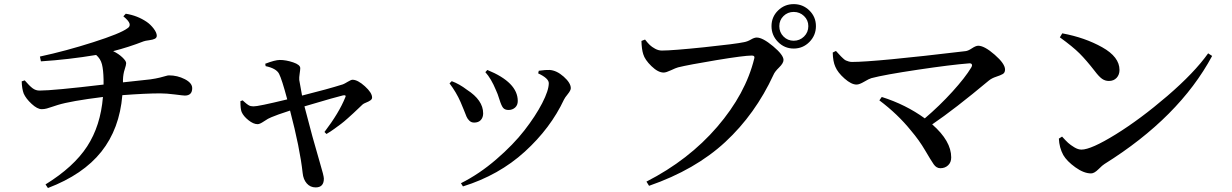

<svg xmlns="http://www.w3.org/2000/svg" viewBox="-20 -858 6010 937"><path d="M580.1 -468.8V-456.1Q699.2 -468.8 713.9 -470.7Q741.2 -474.6 760.7 -479.5Q780.3 -484.4 789.6 -487.3Q798.8 -490.2 804.7 -490.2Q845.7 -490.2 881.8 -471.7Q918 -453.1 918 -427.7Q918 -391.6 881.8 -391.6Q875 -391.6 833.5 -397Q792 -402.3 761.7 -402.3Q691.4 -402.3 577.1 -393.6Q563.5 -229.5 474.6 -117.7Q385.7 -5.9 213.9 59.6L202.1 42Q339.8 -43 405.3 -143.6Q470.7 -244.1 482.4 -384.8Q325.2 -365.2 261.7 -345.7Q252 -342.8 236.3 -337.4Q220.7 -332 208.5 -328.6Q196.3 -325.2 183.6 -325.2Q162.1 -325.2 134.3 -351.1Q106.4 -377 95.7 -401.4Q86.9 -424.8 85.9 -460.9L100.6 -465.8Q124 -438.5 139.2 -427.2Q154.3 -416 172.9 -416Q239.3 -416 485.4 -445.3V-469.7Q484.4 -517.6 477.5 -544.4Q470.7 -571.3 449.2 -589.8Q315.4 -567.4 179.7 -558.6L174.8 -582Q301.8 -609.4 434.6 -651.9Q567.4 -694.3 601.6 -719.7Q616.2 -728.5 612.3 -742.7Q608.4 -756.8 582 -778.3L593.8 -791Q650.4 -782.2 696.3 -751Q714.8 -738.3 730 -718.3Q745.1 -698.2 745.1 -683.6Q745.1 -673.8 735.8 -668.9Q726.6 -664.1 707.5 -661.6Q688.5 -659.2 680.7 -656.2Q608.4 -627.9 532.2 -608.4Q558.6 -595.7 577.1 -578.1Q595.7 -560.5 595.7 -549.8Q595.7 -541 588.4 -519Q581.1 -497.1 580.1 -468.8Z M1276.4 -535.2 1274.4 -546.9Q1322.3 -565.4 1345.7 -565.4Q1376 -565.4 1410.6 -553.7Q1445.3 -542 1445.3 -525.4Q1445.3 -517.6 1442.4 -498.5Q1439.5 -479.5 1440.4 -467.8Q1441.4 -459 1454.1 -391.6Q1579.1 -422.9 1653.3 -446.3Q1661.1 -449.2 1677.2 -459Q1693.4 -468.8 1700.2 -468.8Q1725.6 -468.8 1760.7 -437Q1795.9 -405.3 1795.9 -381.8Q1795.9 -374 1787.6 -368.2Q1779.3 -362.3 1766.6 -357.4Q1753.9 -352.5 1749 -347.7Q1748 -346.7 1729.5 -329.1Q1710.9 -311.5 1703.6 -304.7Q1696.3 -297.9 1677.2 -280.8Q1658.2 -263.7 1644.5 -253.4Q1630.9 -243.2 1611.3 -229Q1591.8 -214.8 1573.2 -204.1L1563.5 -213.9Q1634.8 -307.6 1665 -382.8Q1671.9 -395.5 1654.3 -392.6Q1627 -386.7 1465.8 -338.9Q1505.9 -182.6 1541 -64.5Q1560.5 0 1560.5 13.7Q1560.5 56.6 1520.5 56.6Q1494.1 56.6 1477.1 37.1Q1460 17.6 1457 -13.7Q1443.4 -136.7 1395.5 -318.4Q1329.1 -296.9 1304.7 -286.1Q1289.1 -280.3 1268.6 -266.1Q1248 -252 1237.3 -252Q1216.8 -252 1192.4 -271.5Q1168 -291 1159.2 -311.5Q1153.3 -325.2 1153.3 -364.3L1164.1 -368.2Q1166 -366.2 1172.9 -360.4Q1179.7 -354.5 1182.6 -352.1Q1185.5 -349.6 1191.4 -345.7Q1197.3 -341.8 1203.6 -340.3Q1210 -338.9 1216.8 -338.9Q1237.3 -337.9 1381.8 -373Q1355.5 -471.7 1341.8 -498Q1328.1 -524.4 1276.4 -535.2Z M2358.4 -516.6Q2506.8 -456.1 2506.8 -365.2Q2506.8 -344.7 2493.7 -333Q2480.5 -321.3 2461.9 -321.3Q2444.3 -321.3 2435.5 -331.5Q2426.8 -341.8 2417.5 -372.1Q2408.2 -402.3 2400.4 -418Q2377 -474.6 2348.6 -505.9ZM2732.4 -372.1Q2667 -232.4 2541 -117.7Q2415 -2.9 2239.3 51.8L2229.5 36.1Q2319.3 -8.8 2402.3 -80.6Q2485.4 -152.3 2539.6 -222.2Q2593.8 -292 2626 -354.5Q2658.2 -417 2658.2 -452.1Q2658.2 -475.6 2606.4 -500L2609.4 -512.7Q2644.5 -517.6 2662.1 -516.6Q2696.3 -514.6 2731 -483.9Q2765.6 -453.1 2765.6 -427.7Q2765.6 -417 2751 -398.9Q2736.3 -380.9 2732.4 -372.1ZM2227.5 -360.4Q2207 -407.2 2173.8 -451.2L2184.6 -461.9Q2221.7 -448.2 2258.8 -419.9Q2337.9 -369.1 2337.9 -304.7Q2337.9 -285.2 2326.7 -272.5Q2315.4 -259.8 2293.9 -259.8Q2280.3 -259.8 2271 -268.6Q2261.7 -277.3 2256.8 -288.6Q2252 -299.8 2243.2 -322.8Q2234.4 -345.7 2227.5 -360.4Z M3930.2 -653.3Q3898.4 -621.1 3853.5 -621.1Q3808.6 -621.1 3776.9 -653.3Q3745.1 -685.5 3745.1 -730.5Q3745.1 -775.4 3776.9 -806.6Q3808.6 -837.9 3853.5 -837.9Q3898.4 -837.9 3930.2 -806.6Q3961.9 -775.4 3961.9 -730.5Q3961.9 -685.5 3930.2 -653.3ZM3783.2 -730.5Q3783.2 -700.2 3803.7 -679.7Q3824.2 -659.2 3853.5 -659.2Q3882.8 -659.2 3903.8 -679.7Q3924.8 -700.2 3924.8 -730.5Q3924.8 -759.8 3903.8 -779.8Q3882.8 -799.8 3853.5 -799.8Q3824.2 -799.8 3803.7 -779.8Q3783.2 -759.8 3783.2 -730.5ZM3127.9 -665Q3141.6 -647.5 3151.4 -638.2Q3161.1 -628.9 3177.2 -620.1Q3193.4 -611.3 3210 -611.3Q3260.7 -611.3 3416 -627.4Q3571.3 -643.6 3611.3 -652.3Q3627.9 -655.3 3644.5 -665Q3661.1 -674.8 3672.9 -674.8Q3702.1 -674.8 3752.9 -632.3Q3803.7 -589.8 3803.7 -565.4Q3803.7 -549.8 3782.2 -528.8Q3760.7 -507.8 3754.9 -493.2Q3666 -300.8 3519.5 -165Q3373 -29.3 3147.5 48.8L3134.8 28.3Q3340.8 -77.1 3480 -238.8Q3619.1 -400.4 3661.1 -573.2Q3665 -586.9 3649.4 -586.9Q3611.3 -586.9 3476.1 -564.5Q3340.8 -542 3289.1 -529.3Q3278.3 -526.4 3254.4 -515.1Q3230.5 -503.9 3218.8 -503.9Q3191.4 -503.9 3159.2 -535.2Q3127 -566.4 3119.1 -593.8Q3111.3 -618.2 3110.4 -658.2Z M4043.9 -601.6 4059.6 -609.4Q4062.5 -606.4 4071.8 -596.2Q4081.1 -585.9 4084 -583Q4086.9 -580.1 4094.7 -572.8Q4102.5 -565.4 4107.9 -563Q4113.3 -560.5 4121.6 -558.1Q4129.9 -555.7 4137.7 -555.7Q4250 -555.7 4691.4 -608.4Q4704.1 -609.4 4723.1 -622.1Q4742.2 -634.8 4753.9 -634.8Q4784.2 -634.8 4834.5 -590.8Q4884.8 -546.9 4884.8 -518.6Q4884.8 -502.9 4873.5 -496.6Q4862.3 -490.2 4841.3 -483.4Q4820.3 -476.6 4805.7 -464.8Q4638.7 -325.2 4529.3 -251Q4622.1 -169.9 4622.1 -89.8Q4622.1 -65.4 4606.9 -51.3Q4591.8 -37.1 4569.3 -37.1Q4549.8 -37.1 4536.6 -56.2Q4523.4 -75.2 4494.6 -124.5Q4465.8 -173.8 4425.8 -220.7Q4361.3 -300.8 4271.5 -368.2L4283.2 -384.8Q4400.4 -347.7 4493.2 -280.3Q4565.4 -341.8 4627.9 -410.6Q4690.4 -479.5 4719.7 -528.3Q4725.6 -538.1 4722.7 -543.9Q4719.7 -549.8 4709 -548.8Q4621.1 -542 4458 -517.6Q4294.9 -493.2 4232.4 -476.6Q4221.7 -473.6 4197.8 -459.5Q4173.8 -445.3 4160.2 -445.3Q4134.8 -445.3 4101.6 -474.6Q4068.4 -503.9 4056.6 -532.2Q4044.9 -557.6 4043.9 -601.6Z M5152.3 -675.8 5164.1 -695.3Q5274.4 -674.8 5358.9 -627.4Q5443.4 -580.1 5443.4 -516.6Q5443.4 -493.2 5429.2 -478Q5415 -462.9 5391.6 -462.9Q5373 -462.9 5357.9 -473.6Q5342.8 -484.4 5322.3 -511.7Q5281.2 -564.5 5248.5 -597.2Q5215.8 -629.9 5152.3 -675.8ZM5257.8 -127.9Q5304.7 -127.9 5424.8 -202.1Q5544.9 -276.4 5676.8 -389.6Q5808.6 -502.9 5876 -597.7L5895.5 -585Q5734.4 -285.2 5370.1 -57.6Q5361.3 -52.7 5340.8 -32.2Q5320.3 -11.7 5304.7 -11.7Q5269.5 -11.7 5228 -41.5Q5186.5 -71.3 5168.9 -101.6Q5149.4 -137.7 5147.5 -181.6L5163.1 -191.4Q5180.7 -171.9 5192.4 -161.1Q5204.1 -150.4 5222.7 -139.2Q5241.2 -127.9 5257.8 -127.9Z"/></svg>

Font: GenYoMin TW TTF SemiBold
Style: Regular
Weight: 600
Version: Version 1.300